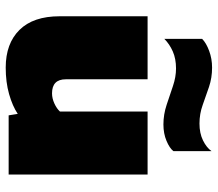

<svg xmlns="http://www.w3.org/2000/svg" viewBox="-64 -670 744 655"><g transform="rotate(90 307.5 -342.0)"><path d="M404 -528Q370 -528 337 -539Q304 -550 273 -560.5Q242 -571 213 -571Q180 -571 155 -560Q130 -549 112 -531V-660Q126 -674 153 -684Q180 -694 210 -694Q245 -694 276 -683.5Q307 -673 337.5 -662Q368 -651 401 -651Q434 -651 458.5 -663Q483 -675 495 -692V-562Q485 -549 460 -538.5Q435 -528 404 -528ZM210 10Q128 10 81.5 -37Q35 -84 35 -174V-474H250V-195Q250 -148 298 -148Q315 -148 332.5 -156Q350 -164 360 -175V-474H575V0H373L368 -31Q341 -13 300.5 -1.5Q260 10 210 10Z"/></g></svg>

Font: Kanit ExtraBold
Style: Regular
Weight: 800
Designer: Katatrad Team
Foundry: CadsonDemak
Version: Version 2.000; ttfautohint (v1.8.3)